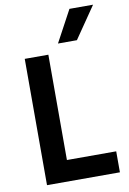

<svg xmlns="http://www.w3.org/2000/svg" viewBox="-97 -950 678 1009"><g transform="rotate(-10 242.0 -446.0)"><path d="M357 -723H256L347 -892H473ZM459 0H70V-674H196V-112H459Z"/></g></svg>

Font: Hind Guntur SemiBold
Style: Regular
Weight: 600
Designer: Manushi Parikh, Hitesh Malaviya
Foundry: Indian Type Foundry
Version: Version 1.000;PS 1.0;hotconv 1.0.86;makeotf.lib2.5.63406; tt